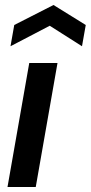

<svg xmlns="http://www.w3.org/2000/svg" viewBox="-20 -748 363 768"><path d="M10 0 97 -496H210L123 0ZM22 -563 37 -648 194 -728 323 -648 308 -563 179 -645Z"/></svg>

Font: Rethink Sans SemiBold
Style: Italic
Weight: 600
Italic angle: -10°
Designer: The Rethink Sans project authors (Hans Thiessen). DM Sans designed by Colophon Foundry.
Foundry: Rethink Communications LLC
Version: Version 1.001